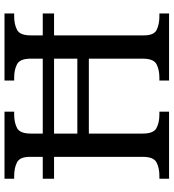

<svg xmlns="http://www.w3.org/2000/svg" viewBox="20 -774 754 833"><g transform="rotate(-90 396.5 -357.0)"><path d="M38 0V-42H51Q85 -42 109 -54.5Q133 -67 133 -114V-499H38V-548H133V-604Q133 -648 108.5 -660Q84 -672 51 -672H38V-714H329V-672H316Q282 -672 258 -659.5Q234 -647 234 -600V-548H559V-600Q559 -647 535 -659.5Q511 -672 477 -672H464V-714H755V-672H742Q708 -672 684 -659.5Q660 -647 660 -600V-548H755V-499H660V-109Q660 -65 684.5 -53.5Q709 -42 742 -42H755V0H464V-42H477Q511 -42 535 -54.5Q559 -67 559 -114V-348H234V-114Q234 -67 258 -54.5Q282 -42 316 -42H329V0ZM234 -398H559V-499H234Z"/></g></svg>

Font: Noto Serif NP Hmong
Style: Regular
Weight: 400
Designer: Dalton Maag Ltd
Foundry: Dalton Maag Ltd
Version: Version 1.001